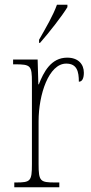

<svg xmlns="http://www.w3.org/2000/svg" viewBox="-20 -786 384 806"><path d="M144 -619V-606H148C187 -650 242 -721 263 -756V-766H219C203 -721 174 -672 144 -619ZM40 0H229V-20H211C149 -20 142 -25 142 -97V-277C142 -390 185 -519 258 -519C303 -519 311 -486 311 -443C326 -443 332 -459 332 -481C332 -516 309 -544 262 -544C194 -544 163 -483 143 -432H141L138 -536H35V-516H42C109 -516 114 -511 114 -441V-97C114 -25 108 -20 47 -20H40Z"/></svg>

Font: Noto Serif Devanagari Condensed Thin
Style: Regular
Weight: 100
Width: 3
Designer: Universal Thirst, Indian Type Foundry and the Monotype Design Team
Foundry: Monotype Imaging Inc.
Version: Version 2.004